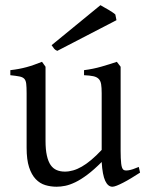

<svg xmlns="http://www.w3.org/2000/svg" viewBox="-20 -708 570 743"><path d="M201.7 -511.2Q193.4 -514.6 189.7 -519.3Q186 -523.9 179.7 -533.2L368.7 -688Q373.5 -685.1 381.8 -680.4Q390.1 -675.8 398.9 -670.7Q407.7 -665.5 415 -660.6Q422.4 -655.8 426.3 -651.9L430.7 -629.9ZM522 -40Q503.9 -28.3 487.3 -18.3Q470.7 -8.3 456.5 -1Q442.4 6.3 431.6 10.5Q420.9 14.6 415 14.6Q397.9 14.6 387.2 -8.1Q376.5 -30.8 373.5 -81.1Q343.3 -50.8 318.1 -32Q293 -13.2 271.7 -2.9Q250.5 7.3 232.7 11Q214.8 14.6 199.2 14.6Q176.3 14.6 155.3 8.3Q134.3 2 118.2 -14.9Q102.1 -31.7 92.5 -61Q83 -90.3 83 -136.2V-347.2Q83 -370.6 81.5 -383.5Q80.1 -396.5 74 -403.1Q67.9 -409.7 55.2 -412.1Q42.5 -414.6 20 -417V-436.5Q37.6 -438.5 53 -441.4Q68.4 -444.3 82.8 -448.2Q97.2 -452.1 111.8 -457.3Q126.5 -462.4 142.6 -468.8L156.2 -449.7V-163.1Q156.2 -128.9 161.4 -106Q166.5 -83 176 -69.3Q185.5 -55.7 199.5 -49.8Q213.4 -43.9 231 -43.9Q246.6 -43.9 262.9 -48.6Q279.3 -53.2 296.6 -63.2Q314 -73.2 333 -89.1Q352.1 -105 373.5 -127.9V-347.2Q373.5 -369.1 371.3 -382.3Q369.1 -395.5 361.8 -402.8Q354.5 -410.2 341.1 -413.1Q327.6 -416 305.2 -417V-436.5Q340.3 -440.9 372.6 -450.2Q404.8 -459.5 432.1 -468.8L446.8 -449.7V-124Q446.8 -93.8 449 -74.7Q451.2 -55.7 458 -50.8Q463.9 -46.9 478 -49.1Q492.2 -51.3 517.1 -62L522 -40Z"/></svg>

Font: GentiumAlt
Style: Regular
Weight: 400
Designer: J. Victor Gaultney
Version: Version 1.02; 2005; OFL release